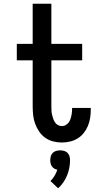

<svg xmlns="http://www.w3.org/2000/svg" viewBox="-20 -755 540 1028"><path d="M311 8Q287 8 264 2Q241 -4 222 -17.5Q203 -31 189.5 -51Q176 -71 168 -93Q160 -115 157.5 -138.5Q155 -162 155 -186V-432H70V-520H155V-735H255V-520H420V-432H255V-186Q255 -175 255.5 -163.5Q256 -152 258.5 -141.5Q261 -131 264.5 -120.5Q268 -110 274 -100.5Q280 -91 290 -85.5Q300 -80 311 -80Q326 -80 338 -89.5Q350 -99 355.5 -113Q361 -127 363.5 -142Q366 -157 366 -172V-177H466V-167Q466 -145 462.5 -123Q459 -101 450.5 -80.5Q442 -60 428 -42.5Q414 -25 395 -13.5Q376 -2 354.5 3Q333 8 311 8ZM291 253 250 214Q263 202 272 186.5Q281 171 287 154Q278 152 270.5 147.5Q263 143 258 136Q253 129 251 120Q249 111 249 103Q249 92 252 81.5Q255 71 262.5 63.5Q270 56 280.5 53Q291 50 302 50Q313 50 323.5 53Q334 56 341.5 63.5Q349 71 352 81.5Q355 92 355 103Q355 124 351 144.5Q347 165 339 184.5Q331 204 319 221.5Q307 239 291 253Z"/></svg>

Font: Iosevka SS18 Semibold
Style: Regular
Weight: 600
Monospace: yes
Designer: Belleve Invis
Foundry: Belleve Invis
Version: Version 25.1.1; ttfautohint (v1.8.4)